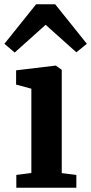

<svg xmlns="http://www.w3.org/2000/svg" viewBox="-38 -874 424 894"><path d="M108 -68.5V-461L37 -480V-546.5L220 -568.5H222L249.5 -549V-68L317.5 -59.5V0H38V-59.5ZM130 -854H219L366.5 -670L317.5 -630.5L174.5 -758.5L30.5 -629.5L-17.5 -670Z"/></svg>

Font: Merriweather
Style: Bold
Weight: 700
Designer: Eben Sorkin
Foundry: Eben Sorkin
Version: Version 2.100; ttfautohint (v1.7.19-72a1) -l 8 -r 50 -G 200 